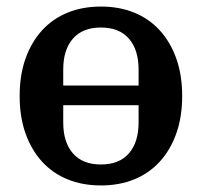

<svg xmlns="http://www.w3.org/2000/svg" viewBox="-20 -554 616 586"><path d="M288 -52Q344 -52 373.5 -86Q403 -120 403 -180V-233H173V-180Q173 -120 202.5 -86Q232 -52 288 -52ZM403 -293V-342Q403 -402 373.5 -436Q344 -470 288 -470Q232 -470 202.5 -436Q173 -402 173 -342V-293ZM288 12Q232 12 186.5 -6.5Q141 -25 108.5 -60.5Q76 -96 58 -146.5Q40 -197 40 -261Q40 -325 58 -375.5Q76 -426 108.5 -461.5Q141 -497 186.5 -515.5Q232 -534 288 -534Q344 -534 389.5 -515.5Q435 -497 467.5 -461.5Q500 -426 518 -375.5Q536 -325 536 -261Q536 -197 518 -146.5Q500 -96 467.5 -60.5Q435 -25 389.5 -6.5Q344 12 288 12Z"/></svg>

Font: IBM Plex Serif SemiBold
Style: Regular
Weight: 600
Designer: Mike Abbink, Paul van der Laan, Pieter van Rosmalen
Foundry: Bold Monday
Version: Version 2.5